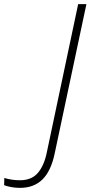

<svg xmlns="http://www.w3.org/2000/svg" viewBox="-180 -734 439 931"><path d="M-83 177Q-106 177 -126.5 173Q-147 169 -160 164L-159 129Q-123 140 -83 140Q-27 140 3.5 104.5Q34 69 47 5L199 -714H239L85 11Q67 96 25.5 136.5Q-16 177 -83 177Z"/></svg>

Font: Noto Sans Disp ExtLt
Style: Italic
Weight: 200
Italic angle: -12°
Designer: Monotype Design Team
Foundry: Monotype Imaging Inc.
Version: Version 2.000;GOOG;noto-source:20170915:90ef993387c0